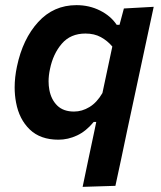

<svg xmlns="http://www.w3.org/2000/svg" viewBox="-20 -531 627 747"><path d="M301.5 196Q312.5 142 323.5 90.5Q334.5 38.5 346.5 -18L354.5 -56.5H344.5Q315 -20.5 279.8 -4Q244.5 12.5 207.5 12.5Q137 12.5 95.8 -27.2Q54.5 -67 42.5 -132Q37 -160.5 37 -191Q37 -230 46 -272.5Q68.5 -379.5 128.5 -445.2Q188.5 -511 277.5 -511Q327.5 -511 369.2 -490Q411 -469 434 -434.5H445L462 -498L578 -504.5Q565 -443.5 552.5 -386Q540 -328.5 527 -267L475 -24.5Q462 37 451.5 87.5Q440.5 137.5 429 192ZM268 -97Q299 -97 328 -114.5Q357 -132 378.5 -169L417 -350Q398 -372.5 372.5 -386.5Q347 -400.5 312.5 -400.5Q254.5 -400.5 220.5 -361Q186.5 -321.5 174.5 -262.5Q169 -237.5 169 -214.5Q169 -197.5 172 -181.5Q179 -143.5 202.8 -120.2Q226.5 -97 268 -97Z"/></svg>

Font: Heraclito SemiBold
Style: Italic
Weight: 600
Italic angle: -12°
Designer: Kostas Bartsokas (font) & Cristiano Sobral (main changes)
Foundry: Kostas Bartsokas (font) & Cristiano Sobral (main changes)
Version: Version 1.00;July 8, 2020;FontCreator 13.0.0.2655 64-bit